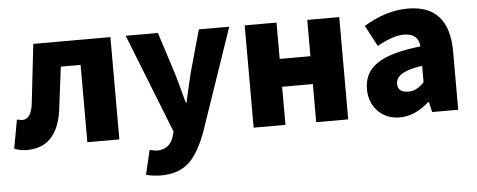

<svg xmlns="http://www.w3.org/2000/svg" viewBox="-52 -714 2645 1064"><g transform="rotate(-5 1270.5 -182.0)"><path d="M6 1 35 -159Q58 -154 64 -154Q113 -154 124 -235Q132 -298 143 -402L162 -569H591V0H413V-430H303Q276 -213 272 -185Q242 14 76 14Q42 14 6 1Z M721 208 753 73Q788 80 791 80Q864 80 886 12L894 -17L676 -569H855L931 -333Q936 -318 975 -172H980Q990 -220 1017 -333L1083 -569H1252L1057 1Q1013 117 961 165Q902 219 805 219Q759 219 721 208Z M1338 -569H1515V-367H1686V-569H1864V0H1686V-212H1515V0H1338Z M2027 -37Q1982 -85 1982 -159Q1982 -250 2057 -300Q2132 -350 2298 -368Q2292 -441 2212 -441Q2152 -441 2063 -391L2001 -508Q2126 -583 2246 -583Q2476 -583 2476 -323V0H2331L2318 -57H2314Q2235 14 2151 14Q2074 14 2027 -37ZM2298 -169V-260Q2151 -240 2151 -173Q2151 -124 2212 -124Q2256 -124 2298 -169Z"/></g></svg>

Font: KaiGen Gothic KR Heavy
Style: Heavy
Weight: 900
Designer: Ryoko NISHIZUKA  (kana & ideographs); Paul D. Hunt (Latin, Greek & Cyrillic); Wenlong ZHANG  (bopomofo); Sandoll Communi
Foundry: Adobe Systems Incorporated
Version: Version 1.002 March 28, 2018